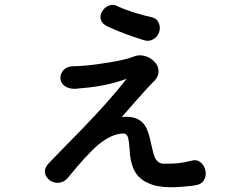

<svg xmlns="http://www.w3.org/2000/svg" viewBox="-20 -785 1040 806"><path d="M469.7 -760.7Q452.1 -768.6 434.6 -760.7Q418 -752.9 408.2 -736.3Q398.4 -718.8 403.3 -703.1Q408.2 -684.6 431.6 -673.8Q464.8 -658.2 508.8 -641.6Q543.9 -628.9 584 -616.2Q607.4 -609.4 625 -621.1Q641.6 -630.9 648.4 -651.4Q654.3 -671.9 646.5 -688.5Q638.7 -708 616.2 -712.9Q580.1 -720.7 546.9 -731.4Q502 -745.1 469.7 -760.7ZM286.1 -506.8Q262.7 -506.8 248 -492.2Q234.4 -478.5 233.4 -459Q233.4 -439.5 248 -426.8Q264.6 -412.1 294.9 -412.1Q357.4 -417 402.3 -424.8Q457 -434.6 511.7 -454.1Q456.1 -383.8 380.9 -302.7Q335.9 -253.9 247.1 -164.1L184.6 -99.6Q166 -80.1 168.9 -59.6Q171.9 -41 188.5 -28.3Q205.1 -16.6 225.6 -17.6Q248 -19.5 263.7 -37.1Q343.8 -135.7 390.6 -175.8Q449.2 -224.6 499 -224.6Q511.7 -224.6 517.6 -208Q520.5 -198.2 523.4 -166Q525.4 -130.9 529.3 -112.3Q536.1 -80.1 550.8 -57.6Q569.3 -30.3 601.6 -16.6Q638.7 1 696.3 1Q729.5 1 755.9 -2Q788.1 -3.9 811.5 -9.8Q831.1 -15.6 838.9 -34.2Q846.7 -50.8 841.8 -71.3Q836.9 -90.8 823.2 -102.5Q807.6 -116.2 788.1 -111.3Q753.9 -102.5 726.6 -99.6Q708 -97.7 668 -97.7Q643.6 -97.7 630.9 -122.1Q624 -136.7 615.2 -177.7Q603.5 -238.3 585.9 -261.7Q556.6 -300.8 491.2 -293.9L546.9 -357.4Q574.2 -387.7 588.9 -404.3Q611.3 -429.7 629.9 -447.3Q647.5 -467.8 645.5 -490.2Q643.6 -511.7 626 -528.3Q609.4 -544.9 585 -550.8Q559.6 -556.6 537.1 -545.9Q501 -532.2 422.9 -520.5Q344.7 -507.8 286.1 -506.8Z"/></svg>

Font: GungsuhChe
Style: Regular
Weight: 400
Monospace: yes
Version: Version 2.21